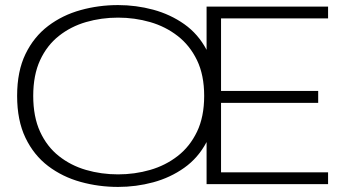

<svg xmlns="http://www.w3.org/2000/svg" viewBox="-20 -726 1340 757"><path d="M1273.5 -700V-653.5H851.5V-367.5H1234.5V-320.5H851.5V-46.5H1273.5V0H794.5V-166Q761.5 -103.5 706.5 -64.5Q651.5 -25.5 584 -7.2Q516.5 11 445.5 11Q369 11 297.8 -8.8Q226.5 -28.5 170 -71.2Q113.5 -114 80.5 -182.5Q47.5 -251 47.5 -348Q47.5 -445 80.5 -513Q113.5 -581 170 -623.8Q226.5 -666.5 297.8 -686.2Q369 -706 445.5 -706Q516.5 -706 584 -687.8Q651.5 -669.5 706.5 -630.8Q761.5 -592 794.5 -529.5V-700ZM445.5 -38.5Q511 -38.5 571.8 -56Q632.5 -73.5 680.5 -110.8Q728.5 -148 756.8 -206.8Q785 -265.5 785 -348Q785 -430 756.8 -488.5Q728.5 -547 680.5 -584.2Q632.5 -621.5 571.8 -639Q511 -656.5 445.5 -656.5Q379.5 -656.5 319.2 -639Q259 -621.5 212 -584.2Q165 -547 138 -488.5Q111 -430 111 -348Q111 -265.5 138 -206.8Q165 -148 212 -110.8Q259 -73.5 319.2 -56Q379.5 -38.5 445.5 -38.5Z"/></svg>

Font: Trispace Expanded ExtraLight
Style: Regular
Weight: 200
Width: 7
Designer: Tyler Finck
Foundry: Etcetera Type Company
Version: Version 1.210; ttfautohint (v1.8.3)